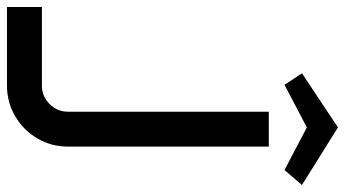

<svg xmlns="http://www.w3.org/2000/svg" viewBox="-467 -549 988 550"><g transform="rotate(90 27.0 -274.0)"><path d="M172 25Q172 73 148.5 113Q125 153 85 176.5Q45 200 -3 200H-228V100H-3Q28 100 50 78Q72 56 72 25V-550H172ZM239 -595 117 -659 -5 -595 -38 -645 117 -748 282 -645Z"/></g></svg>

Font: Bruno Ace
Style: Regular
Weight: 400
Version: Version 1.100; ttfautohint (v1.8.4.7-5d5b);gftools[0.9.27]